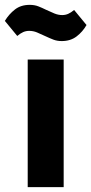

<svg xmlns="http://www.w3.org/2000/svg" viewBox="-45 -770 376 790"><path d="M217 0H69V-525H217ZM209 -601Q190 -601 174.5 -607Q159 -613 142 -621Q123 -630 107.5 -636.5Q92 -643 75 -643Q62 -643 50.5 -638Q39 -633 26 -622L-25 -684Q-8 -712 16.5 -731Q41 -750 77 -750Q97 -750 112.5 -744Q128 -738 144 -730Q163 -721 179 -714.5Q195 -708 211 -708Q224 -708 235.5 -713Q247 -718 260 -729L311 -667Q295 -639 270 -620Q245 -601 209 -601Z"/></svg>

Font: IBM Plex Sans
Style: Regular
Weight: 400
Designer: Mike Abbink, Paul van der Laan, Pieter van Rosmalen
Foundry: Bold Monday
Version: Version 3.201